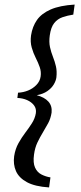

<svg xmlns="http://www.w3.org/2000/svg" viewBox="-20 -684 355 841"><path d="M195 137Q133 133 98 114Q63 95 50 65.5Q37 36 42 0Q47 -32 61 -57Q75 -82 91 -103Q107 -124 120 -144.5Q133 -165 137 -188Q140 -208 129 -222.5Q118 -237 99 -245.5Q80 -254 56 -255L59 -278Q82 -279 103 -287.5Q124 -296 139.5 -312Q155 -328 158 -349Q161 -370 154 -390Q147 -410 136.5 -430.5Q126 -451 119 -475.5Q112 -500 116 -529Q122 -568 142 -596.5Q162 -625 202 -642.5Q242 -660 307 -664L301 -620Q275 -616 253.5 -608.5Q232 -601 217.5 -583Q203 -565 198 -529Q194 -500 199 -477.5Q204 -455 212 -435Q220 -415 225 -393.5Q230 -372 227 -345Q225 -330 215.5 -314Q206 -298 187.5 -285Q169 -272 141 -267Q175 -258 192 -239Q209 -220 206 -191Q202 -165 191 -144.5Q180 -124 167.5 -103.5Q155 -83 144 -60Q133 -37 129 -7Q124 29 133.5 50Q143 71 162 80.5Q181 90 201 93Z"/></svg>

Font: Alumni Sans Thin Medium
Style: Italic
Weight: 500
Italic angle: -8°
Version: Version 1.016